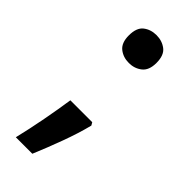

<svg xmlns="http://www.w3.org/2000/svg" viewBox="-222 -594 757 757"><g transform="rotate(45 156.5 -215.5)"><path d="M156 -399Q124 -399 101.5 -417Q79 -435 79 -476Q79 -519 101.5 -536.5Q124 -554 156 -554Q187 -554 210 -536.5Q233 -519 233 -476Q233 -435 210 -417Q187 -399 156 -399ZM219 -132 226 -120Q212 -64 188 1Q164 66 140 123H48Q63 61 76 -8Q89 -77 97 -132Z"/></g></svg>

Font: Noto Sans Gurmukhi UI SemiBold
Style: Regular
Weight: 600
Designer: Jelle Bosma - Monotype Design Team
Foundry: Monotype Imaging Inc.
Version: Version 2.004; ttfautohint (v1.8.4.7-5d5b)